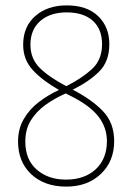

<svg xmlns="http://www.w3.org/2000/svg" viewBox="-20 -681 491 713"><path d="M228 -661Q303 -661 344.5 -621Q386 -581 386 -517Q386 -453 348.5 -415.5Q311 -378 250 -348Q320 -312 362 -268.5Q404 -225 404 -157Q404 -82 354.5 -35Q305 12 226 12Q145 12 96 -34Q47 -80 47 -156Q47 -202 68 -238.5Q89 -275 123.5 -301.5Q158 -328 199 -347Q139 -381 102.5 -420Q66 -459 66 -515Q66 -582 111 -621.5Q156 -661 228 -661ZM228 -635Q166 -635 129.5 -603Q93 -571 93 -515Q93 -464 126.5 -430Q160 -396 226 -361Q284 -390 321.5 -424.5Q359 -459 359 -517Q359 -573 324.5 -604Q290 -635 228 -635ZM74 -155Q74 -88 116.5 -51Q159 -14 225 -14Q294 -14 335.5 -52.5Q377 -91 377 -157Q377 -207 346 -247.5Q315 -288 246 -323L224 -334Q183 -316 149 -291.5Q115 -267 94.5 -234Q74 -201 74 -155Z"/></svg>

Font: Noto Sans Telugu Condensed Thin
Style: Regular
Weight: 100
Width: 3
Designer: Jelle Bosma - Monotype Design Team
Foundry: Monotype Imaging Inc.
Version: Version 2.005; ttfautohint (v1.8.4.7-5d5b)